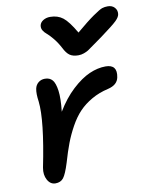

<svg xmlns="http://www.w3.org/2000/svg" viewBox="-89 -894 730 934"><g transform="rotate(-10 276.0 -427.0)"><path d="M507.8 -829.1Q529.3 -829.1 541.7 -815.7Q554.2 -802.2 551.8 -783.2Q550.3 -769 532.5 -751.5Q514.6 -733.9 452.1 -688Q435.1 -676.3 409.7 -657.7Q384.3 -639.2 376.2 -634Q368.2 -628.9 354.7 -624Q341.3 -619.1 327.1 -619.1Q300.3 -619.1 284.4 -630.1Q268.6 -641.1 254.9 -668.9Q240.2 -696.8 222.4 -718.3Q204.6 -739.7 193.1 -749Q181.6 -758.3 175 -769.5Q168.5 -780.8 170.9 -793.9Q173.8 -808.6 188.7 -817.9Q203.6 -827.1 223.1 -827.1Q260.3 -827.1 286.1 -807.1Q312 -787.1 346.2 -728Q400.9 -774.4 434.3 -797.6Q467.8 -820.8 480.2 -825Q492.7 -829.1 507.8 -829.1ZM108.9 -24.9Q84 -24.9 69.8 -50.5Q55.7 -76.2 62 -110.8Q107.9 -336.9 97.2 -431.2Q91.3 -471.7 96.2 -495.1Q100.1 -513.2 113.5 -524.2Q127 -535.2 146 -535.2Q169.4 -535.2 182.6 -520Q195.8 -504.9 201.2 -466.6Q206.5 -428.2 199.2 -362.8Q235.8 -423.8 280.5 -465.3Q325.2 -506.8 366.5 -524.9Q407.7 -543 446.8 -543Q506.3 -543 494.1 -481Q487.3 -444.3 439.9 -433.1Q394.5 -422.9 357.7 -401.6Q320.8 -380.4 294.7 -353Q268.6 -325.7 246.6 -285.9Q224.6 -246.1 209.7 -206.8Q194.8 -167.5 179.2 -113.8Q162.6 -60.5 148.7 -42.7Q134.8 -24.9 108.9 -24.9Z"/></g></svg>

Font: Shantell Sans Bouncy
Style: Italic
Weight: 500
Italic angle: -11.31°
Designer: Stephen Nixon, Anya Danilova, Shantell Martin
Foundry: Arrow Type
Version: Version 1.006;[9816181b4]